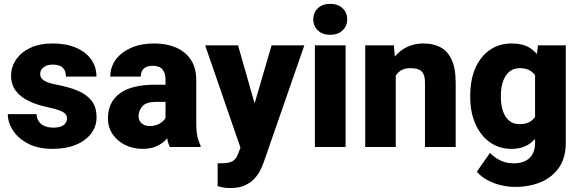

<svg xmlns="http://www.w3.org/2000/svg" viewBox="-20 -764 3010 998"><path d="M253.4 9.8Q177.7 9.8 125.7 -17.6Q73.7 -44.9 47.1 -86.4Q20.5 -127.9 20.5 -170.9H169.9Q171.4 -146.5 182.9 -131.1Q194.3 -115.7 213.6 -108.2Q232.9 -100.6 257.3 -100.6Q280.8 -100.6 296.4 -106.4Q312 -112.3 320.1 -123.3Q328.1 -134.3 328.1 -148.9Q328.1 -162.6 319.6 -172.1Q311 -181.6 288.6 -190.2Q266.1 -198.7 224.6 -207.5Q171.9 -218.8 129.4 -239Q86.9 -259.3 62.3 -291.7Q37.6 -324.2 37.6 -370.6Q37.6 -415 63 -453.4Q88.4 -491.7 136.7 -514.9Q185.1 -538.1 253.4 -538.1Q323.7 -538.1 375 -516.1Q426.3 -494.1 453.9 -455.3Q481.4 -416.5 481.4 -365.7H322.8Q322.8 -395.5 306.4 -411.9Q290 -428.2 252.9 -428.2Q234.4 -428.2 219.7 -421.9Q205.1 -415.5 197 -404.5Q189 -393.6 189 -378.4Q189 -364.7 198.2 -354.2Q207.5 -343.8 227.1 -336.2Q246.6 -328.6 278.8 -322.8Q333.5 -312.5 379.6 -294.4Q425.8 -276.4 453.9 -243.2Q481.9 -210 481.9 -153.8Q481.9 -107.4 453.9 -70.1Q425.8 -32.7 374.5 -11.5Q323.2 9.8 253.4 9.8Z M840.3 -350.1Q840.3 -383.3 825 -402.6Q809.6 -421.9 774.4 -421.9Q754.4 -421.9 740.5 -415.8Q726.6 -409.7 719.2 -397.2Q711.9 -384.8 711.9 -365.7H553.2Q553.2 -415 581.5 -453.9Q609.9 -492.7 661.4 -515.4Q712.9 -538.1 782.7 -538.1Q845.2 -538.1 894.3 -517.1Q943.4 -496.1 971.7 -454.1Q1000 -412.1 1000 -349.1V-133.3Q1000 -82 1005.9 -55.4Q1011.7 -28.8 1022.5 -8.8V0H862.8Q851.6 -23.9 845.9 -59.1Q840.3 -94.2 840.3 -131.8ZM860.4 -234.4H789.1Q740.2 -234.4 720.2 -211.7Q700.2 -189 700.2 -159.2Q700.2 -137.2 716.1 -123Q731.9 -108.9 757.8 -108.9Q786.1 -108.9 806.2 -119.6Q826.2 -130.4 836.9 -145.3Q847.7 -160.2 847.2 -172.4L884.8 -105Q876.5 -85.4 863.8 -65.4Q851.1 -45.4 832 -28.3Q813 -11.2 785.9 -0.7Q758.8 9.8 721.2 9.8Q671.9 9.8 630.6 -10.5Q589.4 -30.8 565.2 -66.7Q541 -102.5 541 -149.4Q541 -231.9 601.8 -277.8Q662.6 -323.7 787.1 -323.7H860.4Z M1391.6 -528.3H1562L1351.1 78.6Q1344.2 98.1 1332.5 121.6Q1320.8 145 1301.3 165.8Q1281.7 186.5 1251.7 200Q1221.7 213.4 1177.7 213.4Q1163.1 213.4 1153.1 212.4Q1143.1 211.4 1133.8 209.2Q1124.5 207 1111.3 203.6V84.5Q1116.7 84.5 1121.6 84.5Q1126.5 84.5 1131.8 84.5Q1172.4 84.5 1190.2 73Q1208 61.5 1216.3 38.6L1255.4 -62ZM1321.8 -162.1 1340.8 13.7 1233.9 15.1 1046.4 -528.3H1217.3Z M1696.3 -744.1Q1736.3 -744.1 1760.5 -721.4Q1784.7 -698.7 1784.7 -663.6Q1784.7 -628.4 1760.5 -605.7Q1736.3 -583 1696.3 -583Q1656.7 -583 1632.6 -605.7Q1608.4 -628.4 1608.4 -663.6Q1608.4 -698.7 1632.6 -721.4Q1656.7 -744.1 1696.3 -744.1ZM1776.4 0H1616.7V-528.3H1776.4Z M2037.1 0H1878.4V-528.3H2027.3L2037.1 -415.5ZM1976.6 -278.8Q1976.1 -360.4 2001.7 -418.5Q2027.3 -476.6 2074 -507.3Q2120.6 -538.1 2182.1 -538.1Q2231.9 -538.1 2269 -518.6Q2306.2 -499 2327.4 -454.3Q2348.6 -409.7 2348.6 -333V0H2189V-333.5Q2189 -364.3 2180.2 -380.9Q2171.4 -397.5 2154.3 -403.6Q2137.2 -409.7 2112.3 -409.7Q2086.9 -409.7 2068.8 -400.4Q2050.8 -391.1 2039.1 -373.8Q2027.3 -356.4 2022 -333Q2016.6 -309.6 2016.6 -281.2Z M2656.2 207.5Q2622.6 207.5 2585.2 199Q2547.9 190.4 2514.4 172.6Q2481 154.8 2458.5 128.4L2526.9 30.8Q2548.3 53.7 2579.6 69.3Q2610.8 85 2649.9 85Q2703.6 85 2732.4 57.1Q2761.2 29.3 2761.2 -21.5V-403.3L2776.4 -528.3H2920.9V-20.5Q2920.9 52.7 2887.7 103.8Q2854.5 154.8 2794.7 181.2Q2734.9 207.5 2656.2 207.5ZM2639.6 9.8Q2573.7 9.8 2525.4 -25.1Q2477.1 -60.1 2450.7 -120.6Q2424.3 -181.2 2424.3 -257.8V-268.1Q2424.3 -348.1 2450.4 -408.9Q2476.6 -469.7 2525.4 -503.9Q2574.2 -538.1 2640.6 -538.1Q2694.8 -538.1 2730.2 -517.3Q2765.6 -496.6 2787.6 -459.2Q2809.6 -421.9 2821.8 -372.3Q2834 -322.8 2841.8 -265.1V-255.4Q2831.1 -183.6 2808.6 -123.3Q2786.1 -63 2745.4 -26.6Q2704.6 9.8 2639.6 9.8ZM2680.7 -118.7Q2716.8 -118.7 2738.8 -133.8Q2760.7 -148.9 2771.5 -176.8Q2782.2 -204.6 2782.2 -241.7V-278.8Q2782.2 -311 2776.4 -335.7Q2770.5 -360.4 2758.1 -376.7Q2745.6 -393.1 2726.8 -401.4Q2708 -409.7 2681.6 -409.7Q2648.9 -409.7 2627.2 -391.1Q2605.5 -372.6 2594.5 -340.6Q2583.5 -308.6 2583.5 -268.1V-257.8Q2583.5 -218.8 2594 -187.3Q2604.5 -155.8 2626 -137.2Q2647.5 -118.7 2680.7 -118.7Z"/></svg>

Font: Heebo ExtraBold
Style: Regular
Weight: 800
Designer: Oded Ezer
Foundry: Ezer Type House
Version: Version 3.100